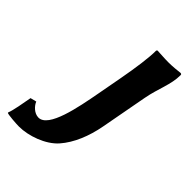

<svg xmlns="http://www.w3.org/2000/svg" viewBox="-291 -521 840 840"><g transform="rotate(45 129.0 -101.0)"><path d="M150.6 -235 128.6 -116C109.3 -11.5 79.9 144 17.8 144C-9.2 144 -31.8 119 -38.6 101L-66.9 108C-72.7 141 -83.6 203 -91.8 221L-91.3 224C-85 228 -32.7 232 -14.7 232C43.3 232 122.2 204.8 163.3 158C204.6 111 231.7 44 245.3 -29L285.6 -246C298.9 -317.7 326.3 -367.5 326.3 -427.2C326.3 -431.9 323.7 -434 318.7 -434C304.4 -432.4 276.8 -429 248.8 -429C222.8 -429 196.8 -431.5 178.4 -432L174.7 -428C175.1 -385 164.5 -310.5 150.6 -235Z"/></g></svg>

Font: Linux Biolinum O 
Style: Bold Italic
Weight: 700
Designer: Philipp H. Poll
Foundry: Philipp H. Poll
Version: Version 1.3.2